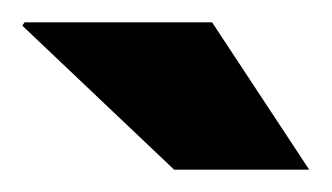

<svg xmlns="http://www.w3.org/2000/svg" viewBox="-20 -744 297 172"><path d="M257 -592 170 -724H2L0 -721L136 -592Z"/></svg>

Font: Archivo ExtraBold
Style: Regular
Weight: 800
Designer: Hector Gatti
Foundry: Omnibus-Type
Version: Version 2.001